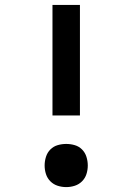

<svg xmlns="http://www.w3.org/2000/svg" viewBox="-20 -755 540 783"><path d="M194 -284V-735H306V-284ZM250 8Q232 8 215 2.5Q198 -3 185.5 -15.5Q173 -28 167.5 -45Q162 -62 162 -80Q162 -98 167.5 -115.5Q173 -133 185.5 -145.5Q198 -158 215 -163Q232 -168 250 -168Q268 -168 285 -163Q302 -158 314.5 -145.5Q327 -133 332.5 -115.5Q338 -98 338 -80Q338 -62 332.5 -45Q327 -28 314.5 -15.5Q302 -3 285 2.5Q268 8 250 8Z"/></svg>

Font: Iosevka Slab
Style: Bold
Weight: 700
Monospace: yes
Designer: Belleve Invis
Foundry: Belleve Invis
Version: Version 11.1.1; ttfautohint (v1.8.3)